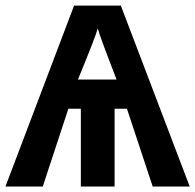

<svg xmlns="http://www.w3.org/2000/svg" viewBox="-20 -686 718 706"><path d="M541.5 0 446.8 -286.1H401.4V0H277.3V-286.1H231.4L137.2 0H0L252.4 -665.5H424.3L677.7 0ZM266.6 -393.6H408.7Q347.7 -550.3 339.4 -581.5Q334 -557.6 266.6 -393.6Z"/></svg>

Font: Bpm'online Open Sans
Style: Bold
Weight: 700
Foundry: Ascender Corporation
Version: Version 1.10